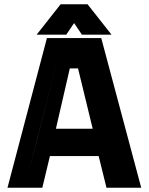

<svg xmlns="http://www.w3.org/2000/svg" viewBox="-20 -878 696 898"><path d="M15 0 199.5 -700H453.5L640.5 0H478L441.5 -148H213.5L178 0ZM110.5 -60.5 149.5 -210H508L547 -60.5L396 -630H258ZM149.5 -210 258 -630H396L508 -210ZM241.5 -276H413.5L345 -558H306.5ZM263.5 -858H389.5L501.5 -716H363L326.5 -770L290 -716H151.5ZM297 -819 254.5 -761 297 -819H354L396.5 -761L354 -819Z"/></svg>

Font: Tourney Thin Black
Style: Regular
Weight: 900
Version: Version 1.015